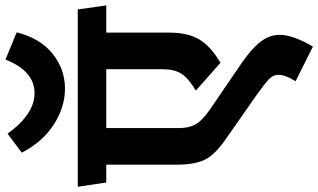

<svg xmlns="http://www.w3.org/2000/svg" viewBox="-280 -746 1193 720"><g transform="rotate(-90 317.0 -385.5)"><path d="M418 -375V-584H197.3V-310.1Q197.3 -274.9 210.7 -250Q224.1 -225.1 266.1 -195.8L439.9 -77.1Q494.1 -40 520.5 -6.1Q546.9 27.8 546.9 65.9Q546.9 115.7 502.9 190.9L373 126Q397 86.9 397 62Q397 42 382.1 27.6Q367.2 13.2 327.1 -16.1L149.9 -140.1Q94.7 -179.2 77.4 -217Q60.1 -254.9 60.1 -315.9V-584H-6.8L-22.9 -690.9H642.1L657.2 -584H555.2V-347.2Q555.2 -278.3 529.5 -235.1Q503.9 -191.9 441.9 -155.8L337.9 -248Q385.3 -276.9 401.6 -303Q418 -329.1 418 -375ZM345.2 -738.8Q275.4 -738.8 210.2 -781Q145 -823.2 105 -900.9L176.3 -954.1Q209.5 -907.2 248.3 -880.1Q287.1 -853 328.1 -853Q411.1 -853 454.1 -961.9L556.2 -919.9Q534.2 -832 476.1 -785.4Q418 -738.8 345.2 -738.8Z"/></g></svg>

Font: Kadwa
Style: Bold
Weight: 700
Designer: Sol Matas
Foundry: Sol Matas
Version: Version 1.001;PS 001.000;hotconv 1.0.70;makeotf.lib2.5.58329